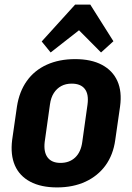

<svg xmlns="http://www.w3.org/2000/svg" viewBox="-20 -808 577 838"><path d="M229 10Q159 10 112 -15Q65 -40 45 -86Q25 -132 33 -197L54 -343Q64 -408 97 -454.5Q130 -501 184 -525.5Q238 -550 308 -550Q378 -550 425 -525Q472 -500 492.5 -454Q513 -408 504 -343L483 -197Q474 -132 440.5 -86Q407 -40 353 -15Q299 10 229 10ZM244 -97Q283 -97 308 -120.5Q333 -144 339 -188L362 -352Q368 -397 350 -420Q332 -443 293 -443Q267 -443 247.5 -432.5Q228 -422 215 -402Q202 -382 198 -352L175 -188Q170 -144 188 -120.5Q206 -97 244 -97ZM162 -627 308 -788H374L475 -628L421 -579L289 -712H371L201 -579Z"/></svg>

Font: Pathway Extreme Condensed
Style: Bold Italic
Weight: 700
Width: 3
Italic angle: -8°
Version: Version 1.001;gftools[0.9.26]